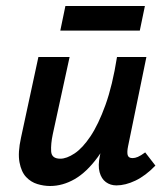

<svg xmlns="http://www.w3.org/2000/svg" viewBox="-20 -611 559 640"><path d="M147 9Q126 9 104.5 2.5Q83 -4 67 -21Q51 -38 45 -70Q39 -102 50 -152L108 -421H212L156 -164Q149 -131 150.5 -106.5Q152 -82 181 -82Q202 -82 228.5 -99.5Q255 -117 281.5 -156.5Q308 -196 331.5 -261Q355 -326 370 -421H429Q406 -303 374.5 -220.5Q343 -138 306 -87.5Q269 -37 229 -14Q189 9 147 9ZM368 7Q348 7 333 -4Q318 -15 312 -37Q306 -59 313 -92L383 -421H468L407 -124Q403 -105 405.5 -94.5Q408 -84 422 -84Q430 -84 439.5 -88Q449 -92 464 -103L498 -59Q465 -25 431.5 -9Q398 7 368 7ZM181 -509 198 -591H463L446 -509Z"/></svg>

Font: Ysabeau
Style: Bold Italic
Weight: 700
Italic angle: -12°
Designer: Christian Thalmann (Catharsis Fonts)
Version: Version 2.002